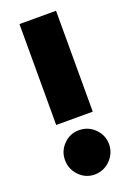

<svg xmlns="http://www.w3.org/2000/svg" viewBox="-139 -753 565 819"><g transform="rotate(-20 143.5 -343.5)"><path d="M61 -242V-700H227V-242ZM144 13Q103 13 74 -17Q45 -47 45 -88Q45 -129 74 -158.5Q103 -188 144 -188Q186 -188 215.5 -158.5Q245 -129 245 -88Q245 -61 231.5 -38Q218 -15 195 -1Q172 13 144 13Z"/></g></svg>

Font: MuseoModerno Thin ExtraBold
Style: Regular
Weight: 800
Version: Version 1.002